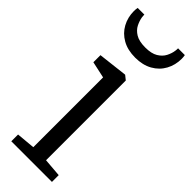

<svg xmlns="http://www.w3.org/2000/svg" viewBox="-271 -834 852 852"><g transform="rotate(45 155.0 -407.5)"><path d="M31 0V-42.5L118.5 -50.5V-488.5L40.5 -505.5V-550L177 -566H179.5L199.5 -550V-49.5L286 -42.5V0ZM157 -651Q109.5 -651 76 -670Q42.5 -689 24.8 -721.5Q7 -754 7 -793.5Q7 -798.5 7.5 -804.2Q8 -810 9 -815H51Q51 -812.5 51.2 -808.2Q51.5 -804 52 -799Q55 -780 64.8 -760.5Q74.5 -741 96.2 -727.8Q118 -714.5 157 -714.5Q195.5 -714.5 217.2 -727.8Q239 -741 249 -760.5Q259 -780 261.5 -799Q262.5 -804 262.5 -808.2Q262.5 -812.5 262.5 -815H305Q306 -810 306.5 -804.2Q307 -798.5 307 -793.5Q307 -754 289.2 -721.5Q271.5 -689 237.8 -670Q204 -651 157 -651Z"/></g></svg>

Font: Merriweather 20pt Light
Style: Regular
Weight: 300
Version: Version 2.100